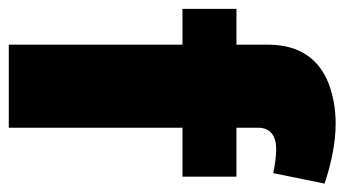

<svg xmlns="http://www.w3.org/2000/svg" viewBox="-206 -606 803 448"><g transform="rotate(90 196.0 -381.5)"><path d="M75.7 -405.3V0H269.5V-405.3H383.8V-531.2H269.5V-582C269.5 -610.8 289.6 -624 319.3 -624C335 -624 359.4 -620.6 375.5 -617.2L399.9 -736.8C357.4 -751 308.1 -762.7 259.8 -762.7C227.1 -762.7 196.3 -757.3 168.5 -747.1C112.3 -726.1 75.7 -681.2 75.7 -605V-531.2H-7.8V-405.3Z"/></g></svg>

Font: Estedad Black
Style: Regular
Weight: 900
Designer: Amin Abedi
Version: Version 7.3